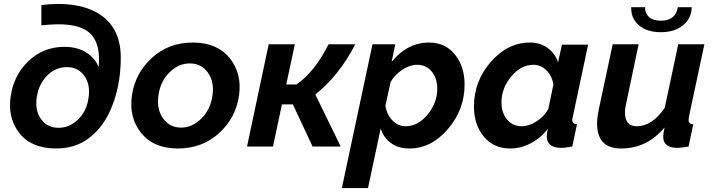

<svg xmlns="http://www.w3.org/2000/svg" viewBox="-20 -751 3653 984"><path d="M268 10Q142 10 80 -68Q18 -146 35 -258Q50 -365 126 -438Q202 -511 311 -511Q375 -511 421 -482.5Q467 -454 486 -407Q499 -556 412 -601Q344 -638 192 -621V-725Q370 -747 479 -685Q599 -615 599 -456Q599 -298 540 -174Q500 -90 431.5 -40Q363 10 268 10ZM434 -251Q444 -318 412 -362.5Q380 -407 323 -407Q265 -407 221.5 -363.5Q178 -320 168 -250Q159 -183 191 -139.5Q223 -96 280 -96Q337 -96 381 -139.5Q425 -183 434 -251Z M892 10Q768 10 704 -69Q640 -148 656 -261Q672 -375 758 -454Q844 -533 968 -533Q1092 -533 1156.5 -454Q1221 -375 1205 -261Q1189 -148 1103 -69Q1017 10 892 10ZM1069 -262Q1079 -333 1045 -379.5Q1011 -426 953 -426Q894 -426 847.5 -379Q801 -332 792 -261Q782 -191 816 -144Q850 -97 908 -97Q966 -97 1013 -144.5Q1060 -192 1069 -262Z M1246 0 1357 -524H1491L1447 -318H1499Q1590 -379 1664 -524H1801Q1716 -361 1596 -267L1726 0H1582L1481 -216H1425L1379 0Z M1889 -524H2006L1987 -434Q2068 -533 2179 -533Q2262 -533 2311.5 -471.5Q2361 -410 2361 -318Q2361 -189 2275.5 -89.5Q2190 10 2078 10Q2022 10 1984 -17.5Q1946 -45 1931 -92L1866 213H1732ZM2221 -296Q2221 -350 2192.5 -384.5Q2164 -419 2117 -419Q2081 -419 2042.5 -394Q2004 -369 1982 -331L1955 -208Q1963 -163 1991.5 -133.5Q2020 -104 2058 -104Q2122 -104 2171.5 -164Q2221 -224 2221 -296Z M2409 -205Q2409 -335 2495.5 -434Q2582 -533 2696 -533Q2749 -533 2787 -505Q2825 -477 2840 -432L2860 -522H2994L2916 -154Q2913 -144 2913 -136Q2913 -116 2937 -114L2913 0Q2871 7 2858 7Q2782 7 2782 -53Q2782 -66 2788 -91Q2751 -43 2699.5 -16.5Q2648 10 2595 10Q2510 10 2459.5 -51Q2409 -112 2409 -205ZM2790 -192 2816 -317Q2810 -361 2781 -390Q2752 -419 2714 -419Q2650 -419 2600 -359Q2550 -299 2550 -226Q2550 -173 2578.5 -138.5Q2607 -104 2655 -104Q2690 -104 2729.5 -129Q2769 -154 2790 -192Z M3215 -714H3286Q3285 -684 3305.5 -664.5Q3326 -645 3368 -645Q3442 -645 3454 -714H3525Q3524 -658 3481 -622Q3438 -586 3367 -586Q3296 -586 3254.5 -621.5Q3213 -657 3215 -714ZM3040 -118Q3040 -148 3050 -196L3120 -524H3253L3190 -225Q3183 -197 3183 -175Q3183 -104 3243 -104Q3323 -104 3387 -199L3456 -524H3590L3511 -154Q3509 -140 3509 -136Q3509 -115 3533 -114L3509 0Q3467 7 3453 7Q3379 7 3379 -50Q3379 -68 3386 -98Q3296 10 3163 10Q3040 10 3040 -118Z"/></svg>

Font: Raleway-v4020
Style: Bold Italic
Weight: 700
Italic angle: -12°
Designer: Matt McInerney, Pablo Impallari, Rodrigo Fuenzalida
Foundry: Matt McInerney, Pablo Impallari, Rodrigo Fuenzalida
Version: Version 4.020;PS 004.020;hotconv 1.0.88;makeotf.lib2.5.64775